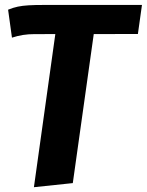

<svg xmlns="http://www.w3.org/2000/svg" viewBox="-20 -552 606 792"><path d="M219.9 -495.1H378.5L280.3 203.3L119.9 220.2ZM29.3 -396.7 13.4 -512Q34.3 -520.6 53.6 -524.6Q72.8 -528.6 97.9 -530.1Q123.1 -531.6 161.4 -531.6H565.6L548.8 -411.7L123.5 -411.3Q96.7 -411.3 74.3 -407.7Q52 -404.1 29.3 -396.7Z"/></svg>

Font: Fira Sans Variable
Style: Italic
Weight: 397
Italic angle: -8°
Designer: Carrois Corporate & Edenspiekermann AG
Foundry: Carrois Corporate GbR & Edenspiekermann AG
Version: Version 4.202